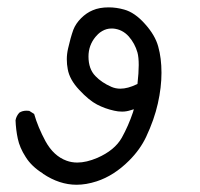

<svg xmlns="http://www.w3.org/2000/svg" viewBox="-20 -184 540 519"><path d="M187 315.4Q212.9 315.4 241.2 306.2Q288.1 291 329.1 250Q358.9 220.2 375 186Q397 139.2 406.7 95.7Q416.5 52.2 416.5 12.7Q416.5 -26.9 407.7 -58.1Q399.4 -88.9 371.6 -119.6Q344.2 -150.4 315.4 -158.2Q294.4 -164.1 273.9 -164.1Q248.5 -164.1 230.5 -156.2Q213.9 -149.4 199.2 -134.8Q184.6 -120.1 178.2 -103.5Q170.4 -81.5 164.1 -53.2Q160.6 -38.1 160.6 -23.9Q160.6 -9.8 163.1 2.9Q168 31.2 194.3 59.1Q220.7 87.4 242.4 98.6Q264.2 109.9 288.6 115.2Q298.8 117.7 310.3 117.7Q321.8 117.7 333.5 113.8L341.8 111.3L339.4 119.6Q327.1 156.2 309.1 188.5Q290 222.2 243.2 242.7Q213.4 255.4 189 255.4Q173.8 255.4 160.2 250.5Q125 237.8 103 197.8Q82.5 159.7 72.3 124L59.1 115.7Q55.2 115.2 51.8 115.2Q40.5 115.2 32.2 120.6Q23.9 129.9 22 141.1Q22.9 166.5 28.1 190.9Q33.2 215.3 49.3 240.2Q64.9 265.6 96.2 285.2Q96.2 285.2 96.2 285.6Q140.6 315.4 187 315.4ZM305.2 55.7Q292.5 55.7 281.2 50.8Q254.4 39.1 237.8 21.5Q219.2 2.4 219.2 -31.2Q219.2 -61.5 238.3 -84.5Q240.7 -87.4 245.1 -91.8Q249.5 -96.2 256.3 -100.1Q268.1 -106.9 280.8 -106.9Q283.2 -106.9 285.2 -106.9Q310.5 -105 328.1 -85.4Q344.7 -66.4 351.6 -42Q355 -29.3 355 -8.3Q355 12.7 351.6 43L349.6 43.9Q325.2 55.7 305.2 55.7Z"/></svg>

Font: Bakudai
Style: Light
Weight: 300
Version: Version 1.48